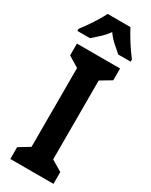

<svg xmlns="http://www.w3.org/2000/svg" viewBox="-247 -981 807 1029"><g transform="rotate(30 157.0 -467.0)"><path d="M291 0H24V-73L90 -113V-601L24 -641V-714H291V-641L224 -601V-113L291 -73ZM228 -934Q245 -901 269.5 -862.5Q294 -824 322 -787V-774H245Q228 -789 202.5 -811Q177 -833 157 -862Q136 -833 110.5 -810Q85 -787 70 -774H-8V-787Q7 -806 26 -833.5Q45 -861 61.5 -888Q78 -915 87 -934Z"/></g></svg>

Font: Noto Sans Gujarati UI ExtraCondensed
Style: Bold
Weight: 700
Width: 2
Designer: Jelle Bosma - Monotype Design Team, Universal Thirst
Foundry: Monotype Imaging Inc.
Version: Version 2.106; ttfautohint (v1.8.4.7-5d5b)